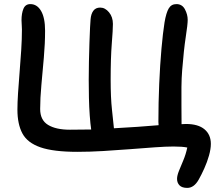

<svg xmlns="http://www.w3.org/2000/svg" viewBox="-20 -733 1055 937"><path d="M894 184Q868 184 856 171.5Q844 159 844 140Q844 124 853.5 100.5Q863 77 875 48.5Q887 20 894 -13Q870 -18 827 -18Q790 -18 734.5 -14Q679 -10 615 -5Q551 0 484.5 4Q418 8 358 8Q241 8 177.5 -14Q114 -36 89.5 -81.5Q65 -127 65 -198Q65 -231 68 -278Q71 -325 75.5 -379Q80 -433 83.5 -487.5Q87 -542 87 -589Q87 -599 86 -613Q85 -627 85 -634Q85 -668 94.5 -690.5Q104 -713 128 -713Q161 -713 180.5 -679.5Q200 -646 200 -583Q200 -521 194 -452.5Q188 -384 182 -318.5Q176 -253 176 -201Q176 -147 214.5 -123.5Q253 -100 321 -100Q347 -100 373 -100.5Q399 -101 425 -101Q421 -128 418 -169Q415 -210 414 -256Q413 -302 413 -343Q413 -384 414 -432Q415 -480 416.5 -524Q418 -568 419.5 -599.5Q421 -631 422 -638Q424 -665 435.5 -680.5Q447 -696 469 -696Q493 -696 512 -673Q531 -650 531 -616Q531 -588 525.5 -519.5Q520 -451 520 -344Q520 -256 526.5 -197Q533 -138 536 -107Q595 -110 650.5 -114Q706 -118 754 -122Q753 -129 753 -138Q753 -231 757 -324Q761 -417 768 -495.5Q775 -574 783 -624Q791 -671 803.5 -692Q816 -713 841 -713Q869 -713 882.5 -687.5Q896 -662 896 -636Q896 -614 886.5 -552.5Q877 -491 869 -390Q866 -353 865.5 -308Q865 -263 865.5 -217.5Q866 -172 866 -133V-127Q877 -128 887 -128Q947 -128 978 -102Q1009 -76 1009 -31Q1009 -6 1000 26Q991 58 977 89Q963 120 950 143Q927 184 894 184Z"/></svg>

Font: Shantell Sans Normal
Style: Regular
Weight: 500
Designer: Stephen Nixon, Anya Danilova, Shantell Martin
Foundry: Arrow Type
Version: Version 1.009;[a7da0bfa3]